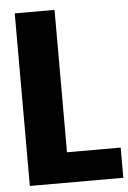

<svg xmlns="http://www.w3.org/2000/svg" viewBox="-52 -759 534 798"><g transform="rotate(-5 215.0 -360.0)"><path d="M206 -720V-126H430V0H40V-720Z"/></g></svg>

Font: Akshar
Style: Bold
Weight: 700
Designer: Tall Chai
Foundry: Tall Chai
Version: Version 1.000